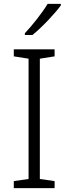

<svg xmlns="http://www.w3.org/2000/svg" viewBox="-20 -968 351 988"><path d="M293 -940V-948H225C199 -904 145 -836 108 -797V-788H147C197 -828 263 -899 293 -940ZM261 0V-36L185 -47V-666L261 -678V-714H51V-678L127 -666V-47L51 -36V0Z"/></svg>

Font: Noto Sans Myanmar UI Light
Style: Regular
Weight: 300
Designer: Monotype Design Team
Foundry: Monotype Imaging Inc.
Version: Version 2.103